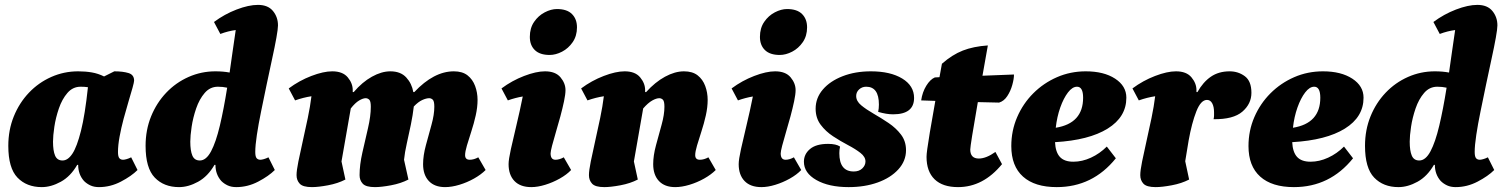

<svg xmlns="http://www.w3.org/2000/svg" viewBox="-20 -754 6161 786"><path d="M151 12Q89 12 51.5 -27Q14 -66 14 -157Q14 -222 36.5 -277.5Q59 -333 98.5 -374.5Q138 -416 190 -439Q242 -462 300 -462Q330 -462 356 -457.5Q382 -453 406 -441L448 -462Q483 -462 506 -455Q529 -448 529 -424Q529 -418 522.5 -394.5Q516 -371 506 -338Q496 -305 486 -267.5Q476 -230 469.5 -194.5Q463 -159 463 -132Q463 -113 468.5 -106.5Q474 -100 484 -100Q489 -100 498 -102.5Q507 -105 517 -110L543 -58Q518 -33 475 -10.5Q432 12 385 12Q365 12 350 5Q335 -2 324 -13Q300 -40 300 -79H296Q269 -32 229 -10Q189 12 151 12ZM197 -174Q197 -137 205.5 -117Q214 -97 236 -97Q258 -97 276.5 -125Q295 -153 311.5 -218.5Q328 -284 340 -397Q326 -399 310 -399Q278 -399 256 -373.5Q234 -348 221 -310Q208 -272 202.5 -235Q197 -198 197 -174Z M713 12Q651 12 613.5 -27Q576 -66 576 -157Q576 -222 598.5 -277.5Q621 -333 660.5 -374.5Q700 -416 752 -439Q804 -462 862 -462Q894 -462 920 -457Q926 -498 932 -541.5Q938 -585 945 -631Q914 -627 882 -615L856 -664Q899 -696 948.5 -715Q998 -734 1036 -734Q1077 -734 1097.5 -709Q1118 -684 1118 -650Q1118 -636 1111.5 -599.5Q1105 -563 1094 -513Q1083 -463 1071.5 -407.5Q1060 -352 1049 -298.5Q1038 -245 1031.5 -201.5Q1025 -158 1025 -132Q1025 -113 1030.5 -106.5Q1036 -100 1046 -100Q1051 -100 1060 -102.5Q1069 -105 1079 -110L1105 -58Q1080 -33 1037 -10.5Q994 12 947 12Q927 12 912 5Q897 -2 886 -13Q862 -40 862 -79H858Q831 -32 791 -10Q751 12 713 12ZM759 -174Q759 -137 767.5 -117Q776 -97 798 -97Q824 -97 844 -134.5Q864 -172 880 -239.5Q896 -307 910 -395Q892 -399 872 -399Q840 -399 818 -373.5Q796 -348 783 -310Q770 -272 764.5 -235Q759 -198 759 -174Z M1257 12Q1220 12 1207 -2Q1194 -16 1194 -37Q1194 -56 1201.5 -93Q1209 -130 1219.5 -176.5Q1230 -223 1240 -271Q1250 -319 1255 -360Q1222 -355 1188 -343L1162 -392Q1205 -424 1254.5 -443Q1304 -462 1340 -462Q1383 -462 1403.5 -437.5Q1424 -413 1424 -385V-377H1428Q1463 -418 1502.5 -440Q1542 -462 1578 -462Q1620 -462 1643 -437Q1666 -412 1672 -377H1676Q1756 -462 1838 -462Q1873 -462 1894 -445.5Q1915 -429 1925 -402Q1935 -375 1935 -345Q1935 -315 1927.5 -281.5Q1920 -248 1909.5 -216Q1899 -184 1891.5 -158.5Q1884 -133 1884 -119Q1884 -100 1903 -100Q1920 -100 1938 -110L1968 -58Q1949 -39 1920.5 -23Q1892 -7 1860.5 2.5Q1829 12 1802 12Q1759 12 1735.5 -13Q1712 -38 1712 -82Q1712 -117 1723.5 -159.5Q1735 -202 1746.5 -243.5Q1758 -285 1758 -317Q1758 -340 1751.5 -346Q1745 -352 1737 -352Q1725 -352 1708.5 -344.5Q1692 -337 1674 -318Q1670 -283 1662 -244Q1654 -205 1645.5 -167.5Q1637 -130 1634 -100L1652 -19Q1621 -3 1581 4.5Q1541 12 1515 12Q1478 12 1465 -2Q1452 -16 1452 -37Q1452 -79 1463.5 -129.5Q1475 -180 1486.5 -229.5Q1498 -279 1498 -317Q1498 -340 1491.5 -346Q1485 -352 1477 -352Q1466 -352 1450 -342.5Q1434 -333 1416 -310L1378 -93L1394 -19Q1363 -3 1323 4.5Q1283 12 1257 12Z M2155 12Q2110 12 2086 -13Q2062 -38 2062 -82Q2062 -101 2071.5 -144Q2081 -187 2094.5 -243Q2108 -299 2120 -359Q2090 -354 2059 -343L2033 -392Q2076 -424 2125.5 -443Q2175 -462 2211 -462Q2254 -462 2274.5 -437.5Q2295 -413 2295 -385Q2295 -368 2289 -339.5Q2283 -311 2274 -277.5Q2265 -244 2255.5 -212.5Q2246 -181 2240 -157.5Q2234 -134 2234 -126Q2234 -100 2254 -100Q2270 -100 2288 -110L2318 -58Q2300 -39 2271.5 -23Q2243 -7 2212 2.5Q2181 12 2155 12ZM2230 -529Q2190 -529 2169.5 -549Q2149 -569 2149 -603Q2149 -639 2166.5 -664.5Q2184 -690 2210 -703.5Q2236 -717 2260 -717Q2301 -717 2321.5 -696.5Q2342 -676 2342 -642Q2342 -607 2324.5 -581.5Q2307 -556 2281 -542.5Q2255 -529 2230 -529Z M2454 12Q2417 12 2404 -2Q2391 -16 2391 -37Q2391 -56 2398.5 -93Q2406 -130 2416.5 -176.5Q2427 -223 2437 -271Q2447 -319 2452 -360Q2419 -355 2385 -343L2359 -392Q2402 -424 2451.5 -443Q2501 -462 2537 -462Q2580 -462 2600.5 -437.5Q2621 -413 2621 -385V-377H2625Q2662 -418 2702.5 -440Q2743 -462 2780 -462Q2815 -462 2836 -445.5Q2857 -429 2867 -402Q2877 -375 2877 -345Q2877 -315 2869.5 -281.5Q2862 -248 2851.5 -216Q2841 -184 2833.5 -158.5Q2826 -133 2826 -119Q2826 -100 2845 -100Q2862 -100 2880 -110L2910 -58Q2891 -39 2862.5 -23Q2834 -7 2802.5 2.5Q2771 12 2744 12Q2701 12 2677.5 -13Q2654 -38 2654 -82Q2654 -117 2665.5 -159.5Q2677 -202 2688.5 -243.5Q2700 -285 2700 -317Q2700 -340 2693.5 -346Q2687 -352 2679 -352Q2667 -352 2650 -342.5Q2633 -333 2613 -310L2575 -93L2591 -19Q2560 -3 2520 4.5Q2480 12 2454 12Z M3097 12Q3052 12 3028 -13Q3004 -38 3004 -82Q3004 -101 3013.5 -144Q3023 -187 3036.5 -243Q3050 -299 3062 -359Q3032 -354 3001 -343L2975 -392Q3018 -424 3067.5 -443Q3117 -462 3153 -462Q3196 -462 3216.5 -437.5Q3237 -413 3237 -385Q3237 -368 3231 -339.5Q3225 -311 3216 -277.5Q3207 -244 3197.5 -212.5Q3188 -181 3182 -157.5Q3176 -134 3176 -126Q3176 -100 3196 -100Q3212 -100 3230 -110L3260 -58Q3242 -39 3213.5 -23Q3185 -7 3154 2.5Q3123 12 3097 12ZM3172 -529Q3132 -529 3111.5 -549Q3091 -569 3091 -603Q3091 -639 3108.5 -664.5Q3126 -690 3152 -703.5Q3178 -717 3202 -717Q3243 -717 3263.5 -696.5Q3284 -676 3284 -642Q3284 -607 3266.5 -581.5Q3249 -556 3223 -542.5Q3197 -529 3172 -529Z M3454 12Q3373 12 3322 -17Q3271 -46 3271 -92Q3271 -123 3296 -144Q3321 -165 3370 -165Q3403 -165 3419 -154Q3416 -141 3416 -127Q3416 -52 3475 -52Q3497 -52 3510 -64.5Q3523 -77 3523 -93Q3523 -112 3502.5 -128Q3482 -144 3451.5 -160Q3421 -176 3390.5 -196Q3360 -216 3339.5 -243.5Q3319 -271 3319 -309Q3319 -353 3348.5 -387.5Q3378 -422 3429.5 -442Q3481 -462 3545 -462Q3625 -462 3673.5 -432.5Q3722 -403 3722 -353Q3722 -286 3636 -286Q3609 -286 3575 -296Q3578 -310 3578 -326Q3578 -399 3526 -399Q3509 -399 3497 -388Q3485 -377 3485 -361Q3485 -340 3505.5 -323Q3526 -306 3556.5 -288.5Q3587 -271 3617.5 -250.5Q3648 -230 3668.5 -203Q3689 -176 3689 -139Q3689 -95 3657.5 -60.5Q3626 -26 3573 -7Q3520 12 3454 12Z M3902 12Q3839 12 3806 -20Q3773 -52 3773 -112Q3773 -122 3776 -144Q3779 -166 3786.5 -212Q3794 -258 3809 -341L3751 -343Q3756 -377 3772 -403Q3788 -429 3807 -437L3826 -438Q3831 -463 3836 -493Q3878 -530 3921.5 -547Q3965 -564 4024 -568Q4012 -501 4002 -444L4131 -449Q4131 -431 4124 -406Q4117 -381 4103.5 -360.5Q4090 -340 4070 -334L3983 -336Q3952 -158 3952 -142Q3952 -105 3987 -105Q4017 -105 4055 -132L4082 -82Q4005 12 3902 12Z M4306 12Q4216 12 4168 -31Q4120 -74 4120 -156Q4120 -219 4144 -274.5Q4168 -330 4210 -372Q4252 -414 4307 -438Q4362 -462 4425 -462Q4499 -462 4545 -432Q4591 -402 4591 -354Q4591 -275 4514.5 -227.5Q4438 -180 4299 -172Q4301 -131 4319 -111.5Q4337 -92 4374 -92Q4410 -92 4446 -108.5Q4482 -125 4511 -154L4548 -106Q4453 12 4306 12ZM4389 -399Q4370 -399 4352 -375.5Q4334 -352 4320.5 -314Q4307 -276 4302 -231Q4414 -249 4414 -354Q4414 -399 4389 -399Z M4711 12Q4674 12 4661 -2Q4648 -16 4648 -37Q4648 -56 4655.5 -93Q4663 -130 4673.5 -176.5Q4684 -223 4694 -271Q4704 -319 4709 -360Q4676 -355 4642 -343L4616 -392Q4659 -424 4708.5 -443Q4758 -462 4794 -462Q4837 -462 4857.5 -437.5Q4878 -413 4878 -385V-377H4882Q4905 -418 4937 -440Q4969 -462 5014 -462Q5049 -462 5076 -442Q5103 -422 5103 -374Q5103 -329 5066 -297Q5029 -265 4948 -266Q4950 -274 4950 -281Q4950 -288 4950 -294Q4950 -317 4942.5 -331Q4935 -345 4921 -345Q4896 -345 4877.5 -298Q4859 -251 4846 -179L4832 -94L4848 -19Q4817 -3 4777 4.5Q4737 12 4711 12Z M5277 12Q5187 12 5139 -31Q5091 -74 5091 -156Q5091 -219 5115 -274.5Q5139 -330 5181 -372Q5223 -414 5278 -438Q5333 -462 5396 -462Q5470 -462 5516 -432Q5562 -402 5562 -354Q5562 -275 5485.5 -227.5Q5409 -180 5270 -172Q5272 -131 5290 -111.5Q5308 -92 5345 -92Q5381 -92 5417 -108.5Q5453 -125 5482 -154L5519 -106Q5424 12 5277 12ZM5360 -399Q5341 -399 5323 -375.5Q5305 -352 5291.5 -314Q5278 -276 5273 -231Q5385 -249 5385 -354Q5385 -399 5360 -399Z M5705 12Q5643 12 5605.5 -27Q5568 -66 5568 -157Q5568 -222 5590.5 -277.5Q5613 -333 5652.5 -374.5Q5692 -416 5744 -439Q5796 -462 5854 -462Q5886 -462 5912 -457Q5918 -498 5924 -541.5Q5930 -585 5937 -631Q5906 -627 5874 -615L5848 -664Q5891 -696 5940.5 -715Q5990 -734 6028 -734Q6069 -734 6089.5 -709Q6110 -684 6110 -650Q6110 -636 6103.5 -599.5Q6097 -563 6086 -513Q6075 -463 6063.5 -407.5Q6052 -352 6041 -298.5Q6030 -245 6023.5 -201.5Q6017 -158 6017 -132Q6017 -113 6022.5 -106.5Q6028 -100 6038 -100Q6043 -100 6052 -102.5Q6061 -105 6071 -110L6097 -58Q6072 -33 6029 -10.5Q5986 12 5939 12Q5919 12 5904 5Q5889 -2 5878 -13Q5854 -40 5854 -79H5850Q5823 -32 5783 -10Q5743 12 5705 12ZM5751 -174Q5751 -137 5759.5 -117Q5768 -97 5790 -97Q5816 -97 5836 -134.5Q5856 -172 5872 -239.5Q5888 -307 5902 -395Q5884 -399 5864 -399Q5832 -399 5810 -373.5Q5788 -348 5775 -310Q5762 -272 5756.5 -235Q5751 -198 5751 -174Z"/></svg>

Font: Petrona Black
Style: Italic
Weight: 900
Italic angle: -9°
Designer: Ringo R. Seeber
Foundry: Ringo R. Seeber
Version: Version 2.001; ttfautohint (v1.8.3)